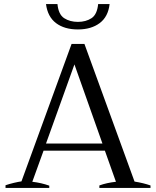

<svg xmlns="http://www.w3.org/2000/svg" viewBox="-20 -919 763 939"><path d="M205 -899H261Q266 -848 294 -830Q322 -812 361 -812Q400 -812 427.5 -830Q455 -848 460 -899H516Q509 -837 467.5 -806Q426 -775 361 -775Q295 -775 254 -806Q213 -837 205 -899ZM716 -12V0H466V-12Q501 -25 547 -30L493 -182H193L138 -30Q182 -25 221 -11V0H7V-13Q24 -19 47 -24.5Q70 -30 85 -32L330 -704H393L638 -31Q682 -24 716 -12ZM481 -217 344 -604 205 -217Z"/></svg>

Font: Trirong
Style: Regular
Weight: 400
Designer: Katatrad Team
Foundry: CadsonDemak
Version: Version 1.001